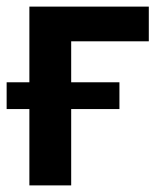

<svg xmlns="http://www.w3.org/2000/svg" viewBox="-24 -561 489 581"><path d="M426.3 -541V-436H191.4V0H64.9V-541ZM-3.9 -231V-312H337.4V-231Z"/></svg>

Font: Inter 17pt SemiBold
Style: Regular
Weight: 600
Version: Version 4.001;git-66647c0bb